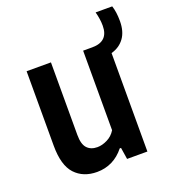

<svg xmlns="http://www.w3.org/2000/svg" viewBox="-130 -791 799 897"><g transform="rotate(-20 270.0 -342.5)"><path d="M452.5 -489.5V0H351.5L342.5 -58H336Q309.5 -24.5 275 -7.5Q240.5 9.5 200 9.5Q131.5 9.5 91 -34Q50.5 -77.5 50.5 -175.5V-545.5H171.5V-184.5Q171.5 -138.5 189.8 -118.8Q208 -99 240.5 -99Q264.5 -99 290.2 -111.8Q316 -124.5 331.5 -150V-545.5H377Q457.5 -545.5 457.5 -624Q457.5 -656 447.5 -693.5H530Q540.5 -662 540.5 -617Q540.5 -565 517.2 -533Q494 -501 452.5 -489.5Z"/></g></svg>

Font: Encode Sans Condensed SemiBold
Style: Regular
Weight: 600
Width: 3
Designer: Multiple Designers
Foundry: Impallari Type
Version: Version 2.000